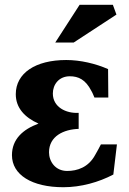

<svg xmlns="http://www.w3.org/2000/svg" viewBox="-20 -767 539 803"><path d="M30 -118C30 -36 113 16 245 16C319 16 393 -5 454 -37L469 -163H402C394 -148 387 -134 378 -119C350 -67 303 -52 261 -52C211 -52 185 -92 185 -130C185 -198 247 -226 309 -228V-295C256 -292 201 -319 201 -376C201 -413 226 -448 272 -448C308 -448 338 -434 362 -387C367 -379 371 -368 375 -359H433L432 -478C380 -501 316 -516 257 -516C128 -516 46 -461 46 -373C46 -316 83 -276 141 -250C76 -226 30 -185 30 -118ZM211 -589H288L467 -706L452 -747H313Z"/></svg>

Font: LT Superior Serif ExtraBold
Style: Regular
Weight: 800
Designer: Daniel Lyons
Foundry: LyonsType
Version: Version 2.120;FEAKit 1.0